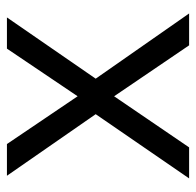

<svg xmlns="http://www.w3.org/2000/svg" viewBox="-26 -550 576 565"><g transform="rotate(-90 262.5 -268.0)"><path d="M208.5 -274.9 27.3 -536.1H120.6L261.2 -328.1L401.4 -536.1H493.2L313 -274.9L504.9 0H411.1L261.2 -220.7L110.8 0H19.5Z"/></g></svg>

Font: Viking Open Sans
Style: Regular
Weight: 400
Foundry: Ascender Corporation
Version: Version 2.001